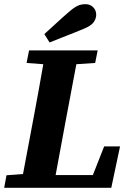

<svg xmlns="http://www.w3.org/2000/svg" viewBox="-32 -898 629 918"><path d="M95 -597 107 -657H435L423 -597L333 -591L279 -304Q268 -243 256.5 -182.5Q245 -122 234 -61H412L466 -198H542L500 0H-12L-1 -60L78 -66L132 -353Q143 -413 154 -472.5Q165 -532 175 -591ZM180 -735Q209 -761 237 -787Q265 -813 294 -838Q320 -861 337.5 -869.5Q355 -878 376 -878Q400 -878 414 -863Q428 -848 428 -828Q428 -809 416 -792Q404 -775 368 -760Q328 -744 287 -727.5Q246 -711 205 -695Z"/></svg>

Font: Source Serif 4 SmText
Style: Bold Italic
Weight: 700
Italic angle: -12°
Designer: Frank Grießhammer
Foundry: Adobe
Version: Version 4.005;hotconv 1.1.0;makeotfexe 2.6.0